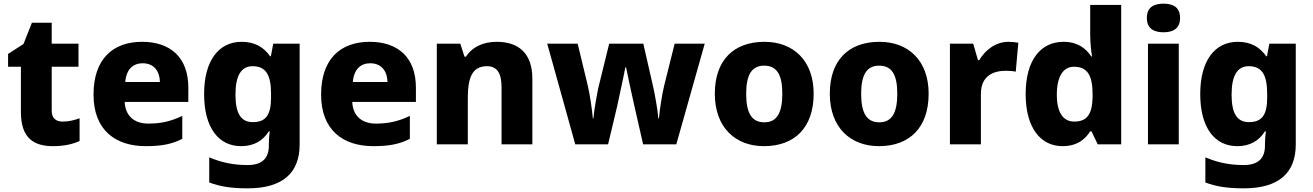

<svg xmlns="http://www.w3.org/2000/svg" viewBox="-20 -787 7159 1047"><path d="M321 -124C285 -124 262 -143 262 -182V-423H408V-549H262V-663H154L108 -547L24 -493V-423H94V-176C94 -31 167 10 269 10C333 10 378 -2 414 -18V-142C383 -131 355 -124 321 -124Z M755 -559C596 -559 490 -466 490 -271C490 -78 609 10 775 10C864 10 920 -2 974 -30V-155C913 -126 859 -113 789 -113C708 -113 663 -159 660 -231H1007V-309C1007 -473 910 -559 755 -559ZM758 -442C820 -442 851 -398 852 -340H663C669 -410 706 -442 758 -442Z M1298 -559C1173 -559 1093 -457 1093 -274C1093 -92 1171 10 1295 10C1365 10 1414 -20 1446 -71H1451C1448 -48 1446 -22 1446 -3V8C1446 77 1408 113 1331 113C1250 113 1188 99 1121 71V208C1184 232 1248 240 1331 240C1520 240 1614 157 1614 1V-549H1470L1457 -480H1453C1419 -529 1370 -559 1298 -559ZM1357 -426C1431 -426 1458 -377 1458 -275V-254C1458 -160 1429 -121 1359 -121C1294 -121 1264 -168 1264 -271C1264 -374 1295 -426 1357 -426Z M1996 -559C1837 -559 1731 -466 1731 -271C1731 -78 1850 10 2016 10C2105 10 2161 -2 2215 -30V-155C2154 -126 2100 -113 2030 -113C1949 -113 1904 -159 1901 -231H2248V-309C2248 -473 2151 -559 1996 -559ZM1999 -442C2061 -442 2092 -398 2093 -340H1904C1910 -410 1947 -442 1999 -442Z M2689 -559C2616 -559 2556 -532 2521 -478H2513L2490 -549H2362V0H2531V-250C2531 -363 2554 -426 2636 -426C2691 -426 2715 -387 2715 -311V0H2883V-358C2883 -499 2805 -559 2689 -559Z M3438 -215 3487 0H3668L3823 -549H3659L3602 -321C3590 -274 3577 -183 3573 -141H3570C3567 -185 3551 -271 3544 -304L3488 -549H3302L3242 -305C3238 -286 3219 -186 3216 -141H3213C3209 -186 3197 -272 3185 -321L3130 -549H2964L3117 0H3296L3346 -210C3357 -262 3384 -385 3390 -420H3394C3401 -385 3427 -262 3438 -215Z M4417 -276C4417 -458 4305 -559 4149 -559C3980 -559 3878 -458 3878 -276C3878 -92 3990 10 4146 10C4314 10 4417 -92 4417 -276ZM4049 -276C4049 -377 4078 -429 4147 -429C4218 -429 4246 -377 4246 -276C4246 -174 4218 -120 4148 -120C4077 -120 4049 -174 4049 -276Z M5044 -276C5044 -458 4932 -559 4776 -559C4607 -559 4505 -458 4505 -276C4505 -92 4617 10 4773 10C4941 10 5044 -92 5044 -276ZM4676 -276C4676 -377 4705 -429 4774 -429C4845 -429 4873 -377 4873 -276C4873 -174 4845 -120 4775 -120C4704 -120 4676 -174 4676 -276Z M5479 -559C5410 -559 5352 -514 5320 -459H5313L5287 -549H5160V0H5329V-275C5329 -377 5401 -401 5465 -401C5488 -401 5507 -399 5519 -396L5533 -554C5521 -556 5497 -559 5479 -559Z M5774 10C5852 10 5897 -26 5925 -71H5932L5966 0H6094V-760H5925V-597C5925 -553 5931 -503 5935 -479H5931C5901 -524 5856 -559 5779 -559C5657 -559 5573 -462 5573 -274C5573 -88 5656 10 5774 10ZM5838 -124C5779 -124 5743 -171 5743 -271C5743 -372 5779 -423 5836 -423C5914 -423 5938 -370 5938 -272V-257C5936 -167 5910 -124 5838 -124Z M6325 -767C6275 -767 6234 -750 6234 -689C6234 -629 6275 -611 6325 -611C6374 -611 6415 -629 6415 -689C6415 -750 6374 -767 6325 -767ZM6408 -549H6240V0H6408Z M6730 -559C6605 -559 6525 -457 6525 -274C6525 -92 6603 10 6727 10C6797 10 6846 -20 6878 -71H6883C6880 -48 6878 -22 6878 -3V8C6878 77 6840 113 6763 113C6682 113 6620 99 6553 71V208C6616 232 6680 240 6763 240C6952 240 7046 157 7046 1V-549H6902L6889 -480H6885C6851 -529 6802 -559 6730 -559ZM6789 -426C6863 -426 6890 -377 6890 -275V-254C6890 -160 6861 -121 6791 -121C6726 -121 6696 -168 6696 -271C6696 -374 6727 -426 6789 -426Z"/></svg>

Font: Noto Sans Gurmukhi ExtraBold
Style: Regular
Weight: 800
Designer: Jelle Bosma - Monotype Design Team
Foundry: Monotype Imaging Inc.
Version: Version 2.004